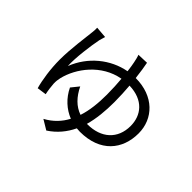

<svg xmlns="http://www.w3.org/2000/svg" viewBox="-180 -1046 1360 1360"><g transform="rotate(45 500.0 -366.0)"><path d="M594 -181C615 -255 623 -339 623 -428C623 -482 620 -536 616 -586C758 -582 824 -495 824 -389C824 -260 736 -181 599 -181ZM506 -785C512 -771 518 -746 522 -725C526 -707 530 -680 534 -648C391 -622 265 -520 209 -375C204 -452 224 -597 237 -661C241 -677 246 -693 250 -707L164 -714C165 -701 164 -686 162 -668C157 -615 136 -478 136 -367C136 -274 151 -175 169 -113L239 -123C233 -149 227 -194 226 -216C225 -237 228 -259 232 -276C262 -402 371 -550 541 -580C545 -534 548 -482 548 -428C548 -343 540 -263 517 -194C453 -216 407 -265 373 -335L327 -278C362 -205 420 -153 488 -126C458 -69 414 -22 351 12L424 56C490 13 535 -43 566 -108C576 -107 587 -106 598 -106C801 -106 901 -231 901 -392C901 -539 791 -655 609 -655C603 -710 595 -757 589 -788Z"/></g></svg>

Font: Noto Sans T Chinese Regular
Style: Regular
Weight: 400
Designer: Ryoko NISHIZUKA (kana & ideographs); Paul D. Hunt (Latin, Greek & Cyrillic); Wenlong ZHANG (bopomofo); Sandoll Communica
Foundry: Adobe Systems Incorporated
Version: Version 1.000;PS 1;hotconv 1.0.78;makeotf.lib2.5.61930